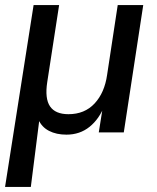

<svg xmlns="http://www.w3.org/2000/svg" viewBox="-25 -524 620 760"><path d="M-5 216 108 -504H209L162 -199Q152 -134 173 -103Q194 -72 246 -72Q310 -72 349.5 -114.5Q389 -157 399 -228L441 -504H542L465 0H366L383 -107H389Q368 -53 329.5 -22Q291 9 238 9Q198 9 169 -6Q140 -21 127 -51L131 -52L97 216Z"/></svg>

Font: Mulish ExtraLight SemiBold
Style: Italic
Weight: 600
Italic angle: -9°
Version: Version 3.603